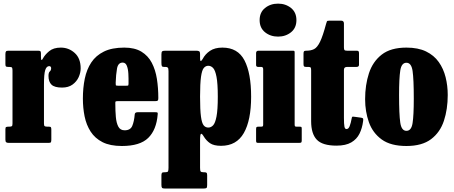

<svg xmlns="http://www.w3.org/2000/svg" viewBox="-20 -806 2563 1083"><path d="M50.5 -407.5Q50.5 -420 48 -424.2Q45.5 -428.5 33 -428.5H27.5Q16.5 -428.5 13.5 -431.2Q10.5 -434 10.5 -445V-500.5Q10.5 -512.5 14 -516.2Q17.5 -520 28.5 -520H194.5Q204 -520 207.5 -517.2Q211 -514.5 211 -504V-488Q211 -454 222 -476Q233 -497 257.2 -517.2Q281.5 -537.5 323 -537.5Q368 -537.5 401.5 -507.2Q435 -477 435 -420Q435 -396 423.8 -371Q412.5 -346 389.2 -329Q366 -312 330 -312Q288 -312 270.8 -328.2Q253.5 -344.5 253.5 -378Q253.5 -396.5 261 -403Q268.5 -409.5 268.5 -422Q268.5 -425.5 266 -429.2Q263.5 -433 257.5 -433Q242.5 -433 235.2 -411Q228 -389 228 -328V-110Q228 -98 231.5 -94.8Q235 -91.5 247 -91.5H256Q265 -91.5 267.2 -88Q269.5 -84.5 269.5 -75V-19Q269.5 -8 267.2 -4Q265 0 254.5 0H30Q19.5 0 15 -3.5Q10.5 -7 10.5 -18.5V-77Q10.5 -87 14.2 -89.2Q18 -91.5 28 -91.5H31.5Q43.5 -91.5 47 -94.5Q50.5 -97.5 50.5 -109.5Z M447.5 -250Q447.5 -310 458.2 -362.2Q469 -414.5 495 -453.8Q521 -493 566.2 -515.2Q611.5 -537.5 681 -537.5Q740 -537.5 777.8 -514.5Q815.5 -491.5 836.2 -451.8Q857 -412 865 -361Q873 -310 873 -253Q873 -242 870 -238.8Q867 -235.5 855.5 -235.5H643Q633 -235.5 631.5 -232.5Q630 -229.5 630.5 -220.5Q630.5 -179.5 633.5 -145.8Q636.5 -112 647.5 -91.5Q658.5 -71 683 -71Q715.5 -71 726 -95.8Q736.5 -120.5 740 -161Q741 -173 756.5 -173H856.5Q866.5 -173 868.5 -170.8Q870.5 -168.5 869.5 -160.5Q862.5 -73.5 816 -28Q769.5 17.5 667.5 17.5Q601 17.5 558.2 -4.2Q515.5 -26 491.2 -63.8Q467 -101.5 457.2 -149.5Q447.5 -197.5 447.5 -250ZM646 -322.5H691.5Q702 -322.5 703.2 -324Q704.5 -325.5 705 -334.5Q705.5 -363.5 704 -390.8Q702.5 -418 695.2 -435.5Q688 -453 672 -453Q646 -453 640 -419.2Q634 -385.5 632.5 -339Q632.5 -329 633.2 -325.8Q634 -322.5 646 -322.5Z M890.5 -453V-499Q890.5 -513.5 895.2 -516.8Q900 -520 913.5 -520H1087Q1097.5 -520 1103 -517Q1108.5 -514 1108.5 -502.5V-475.5Q1108.5 -462 1112.5 -462Q1116.5 -462 1123 -473Q1137.5 -501 1164.5 -519.2Q1191.5 -537.5 1234.5 -537.5Q1321.5 -537.5 1359 -465.5Q1396.5 -393.5 1396.5 -260.5Q1396.5 -127.5 1355.2 -55.5Q1314 16.5 1227 16.5Q1186.5 16.5 1165 2Q1143.5 -12.5 1128.5 -37.5Q1119.5 -53 1114 -51.2Q1108.5 -49.5 1108.5 -12V140.5Q1108.5 156.5 1111.8 161Q1115 165.5 1127.5 165.5H1131Q1141 165.5 1144.8 168.5Q1148.5 171.5 1148.5 182.5V238Q1148.5 251.5 1144.5 254.5Q1140.5 257.5 1126 257.5H911Q897.5 257.5 894 253.5Q890.5 249.5 890.5 236.5V184Q890.5 173.5 893.5 169.5Q896.5 165.5 907.5 165.5H912.5Q924.5 165.5 927.5 161Q930.5 156.5 930.5 140V-404.5Q930.5 -420.5 926.5 -424.5Q922.5 -428.5 914.5 -428.5H905.5Q896 -428.5 893.2 -432.8Q890.5 -437 890.5 -453ZM1108.5 -260.5Q1108.5 -186 1113.5 -148.8Q1118.5 -111.5 1128.8 -99Q1139 -86.5 1155 -86.5Q1170 -86.5 1182 -99Q1194 -111.5 1201.2 -148.8Q1208.5 -186 1208.5 -260.5Q1208.5 -335.5 1201.2 -372.8Q1194 -410 1182 -422.5Q1170 -435 1155 -435Q1140 -435 1129.5 -422.5Q1119 -410 1113.8 -372.8Q1108.5 -335.5 1108.5 -260.5Z M1444.5 -692.5Q1444.5 -736.5 1475 -761Q1505.5 -785.5 1548.5 -785.5Q1591 -785.5 1621.5 -761Q1652 -736.5 1652 -692.5Q1652 -648.5 1621.5 -624Q1591 -599.5 1548.5 -599.5Q1505.5 -599.5 1475 -624Q1444.5 -648.5 1444.5 -692.5ZM1454 -428.5H1436.5Q1424.5 -428.5 1424.5 -439V-506.5Q1424.5 -520 1438.5 -520H1630.5Q1637.5 -520 1639.8 -518.5Q1642 -517 1642 -510V-104Q1642 -97 1643.8 -94.2Q1645.5 -91.5 1652.5 -91.5H1668.5Q1677 -91.5 1679.5 -90Q1682 -88.5 1682 -80V-14.5Q1682 -4.5 1679 -2.2Q1676 0 1665.5 0H1437.5Q1429.5 0 1427 -2.2Q1424.5 -4.5 1424.5 -12.5V-77Q1424.5 -86.5 1427 -89Q1429.5 -91.5 1438.5 -91.5H1452Q1459.5 -91.5 1462 -93.5Q1464.5 -95.5 1464.5 -103.5V-415.5Q1464.5 -428.5 1454 -428.5Z M2028 -121.5Q2023 -83 2007.8 -52Q1992.5 -21 1961.5 -2.8Q1930.5 15.5 1878 15.5Q1799 15.5 1767 -18Q1735 -51.5 1735 -122.5V-409.5Q1735 -420 1732.8 -424.2Q1730.5 -428.5 1720 -428.5H1707.5Q1698 -428.5 1695 -431.5Q1692 -434.5 1692 -444V-502.5Q1692 -514 1695 -517Q1698 -520 1709 -520Q1733.5 -520 1751.5 -529Q1769.5 -538 1785.2 -570.2Q1801 -602.5 1819.5 -672Q1822.5 -682 1824.2 -685.8Q1826 -689.5 1839 -689.5H1904Q1920 -689.5 1920 -673.5V-539Q1920 -527.5 1923 -523.8Q1926 -520 1937 -520H1991.5Q1999.5 -520 2002.2 -517Q2005 -514 2005 -505.5V-440.5Q2005 -428.5 1990.5 -428.5H1937.5Q1920 -428.5 1920 -412V-141.5Q1920 -106 1922.8 -92Q1925.5 -78 1934.5 -78Q1946 -78 1952.5 -95Q1959 -112 1964 -139.5Q1965.5 -148.5 1970.8 -148.2Q1976 -148 1985.5 -146.5L2018 -142Q2027.5 -140.5 2028.5 -135.5Q2029.5 -130.5 2028 -121.5Z M2039.5 -246.5Q2039.5 -326.5 2061 -392.5Q2082.5 -458.5 2133.2 -498Q2184 -537.5 2272.5 -537.5Q2338.5 -537.5 2383.2 -515.8Q2428 -494 2454.8 -456.2Q2481.5 -418.5 2493.5 -370.5Q2505.5 -322.5 2505.5 -270Q2505.5 -190 2484 -124.8Q2462.5 -59.5 2411.5 -21Q2360.5 17.5 2272.5 17.5Q2184 17.5 2133.2 -19.2Q2082.5 -56 2061 -116.2Q2039.5 -176.5 2039.5 -246.5ZM2231 -270Q2231 -160.5 2237.8 -114.2Q2244.5 -68 2272.5 -68Q2300.5 -68 2307.2 -111.8Q2314 -155.5 2314 -250Q2314 -359.5 2307.2 -405.8Q2300.5 -452 2272.5 -452Q2244.5 -452 2237.8 -408.2Q2231 -364.5 2231 -270Z"/></svg>

Font: Besley* Condensed Heavy
Style: Regular
Weight: 800
Width: 3
Designer: Owen Earl
Foundry: indestructible type*
Version: Version 3.000; ttfautohint (v1.8.3)